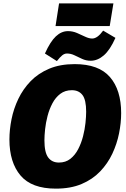

<svg xmlns="http://www.w3.org/2000/svg" viewBox="-20 -1106 748 1141"><path d="M312 15Q168 15 102 -63Q36 -141 36 -277Q36 -335 48.5 -397.5Q61 -460 89 -518.5Q117 -577 162 -623.5Q207 -670 272 -697.5Q337 -725 424 -725Q567 -725 633.5 -648Q700 -571 700 -434Q700 -376 687.5 -313.5Q675 -251 647.5 -192.5Q620 -134 575 -87Q530 -40 465 -12.5Q400 15 312 15ZM330 -140Q370 -140 398 -162Q426 -184 444.5 -219.5Q463 -255 473.5 -296Q484 -337 488 -375.5Q492 -414 492 -442Q492 -513 470 -541.5Q448 -570 407 -570Q367 -570 338.5 -548.5Q310 -527 291.5 -492Q273 -457 262.5 -416.5Q252 -376 248 -338Q244 -300 244 -272Q244 -200 266.5 -170Q289 -140 330 -140ZM654 -1086 632 -951H310L331 -1086ZM318 -743 247 -788Q279 -859 312 -890Q345 -921 384 -921Q412 -921 437.5 -910Q463 -899 486 -888Q509 -877 528 -877Q559 -877 593 -924L666 -881Q634 -809 597 -777Q560 -745 519 -745Q492 -745 468 -756Q444 -767 422.5 -777.5Q401 -788 378 -788Q363 -788 349.5 -777Q336 -766 318 -743Z"/></svg>

Font: Bitter Black
Style: Italic
Weight: 900
Italic angle: -9°
Designer: Sol Matas, and Bitter project Authors
Foundry: Sol Matas
Version: Version 2.001